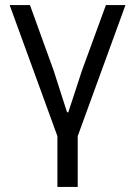

<svg xmlns="http://www.w3.org/2000/svg" viewBox="-20 -536 532 756"><path d="M206 200H286V0L474 -516H397L303 -259L249 -94H244L191 -259L98 -516H18L206 0Z"/></svg>

Font: LVC Sans
Style: Regular
Weight: 400
Designer: Mike Abbink, Paul van der Laan, Pieter van Rosmalen
Foundry: Bold Monday
Version: Version 3.0